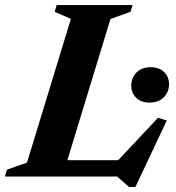

<svg xmlns="http://www.w3.org/2000/svg" viewBox="-48 -696 692 757"><path d="M387.5 -621 198 0H-28.5L-20.5 -27L58.5 -55L231.5 -621.5L167.5 -649.5L175.5 -676H475L466.5 -649.5ZM395.5 -40.5 575 -231.5 609.5 -221 486 41H460.5L414 0H95.5L116.5 -64.5H449.5ZM541 -291.5Q508.5 -291.5 489 -310.5Q469.5 -329.5 469.5 -358Q469.5 -389 490 -410Q510.5 -431 546.5 -431Q579.5 -431 599 -412Q618.5 -393 618.5 -364Q618.5 -333.5 598 -312.5Q577.5 -291.5 541 -291.5Z"/></svg>

Font: Newsreader 16pt 16pt
Style: Bold Italic
Weight: 700
Italic angle: -17°
Version: Version 1.003